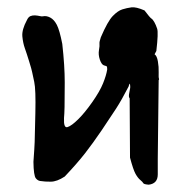

<svg xmlns="http://www.w3.org/2000/svg" viewBox="-20 -500 538 530"><path d="M158.7 -12.7Q137.2 1.5 119.9 1.5Q102.5 1.5 94.7 0Q85 0 78.9 -7.8Q72.8 -15.6 72.3 -53.2Q75.2 -92.8 75.7 -107.9Q76.2 -123 77.6 -188Q79.1 -252.9 74.5 -273.9Q69.8 -294.9 68.6 -301.5Q67.4 -308.1 60.5 -330.3Q53.7 -352.5 48.6 -366.7Q43.5 -380.9 41.7 -399.4Q40 -418 54.2 -444.3Q58.1 -453.1 64.2 -455.6Q70.3 -458 77.1 -457.5Q84 -457 90.1 -455.6Q96.2 -454.1 99.1 -455.1Q108.4 -457 118.9 -451.4Q129.4 -445.8 137 -431.2Q144.5 -416.5 151.9 -378.9Q158.7 -318.4 158.7 -272.2Q158.7 -226.1 158.2 -205.1Q157.7 -184.1 156.7 -174.3Q155.3 -145.5 166.5 -149.2Q177.7 -152.8 195.8 -170.7Q213.9 -188.5 234.6 -218Q255.4 -247.6 264.4 -269.8Q273.4 -292 275.9 -308.1Q275.9 -314.5 275.1 -315.9Q274.4 -317.4 273.9 -317.4Q273.4 -317.4 266.8 -319.6Q260.3 -321.8 255.6 -335.4Q251 -349.1 253.2 -361.6Q255.4 -374 254.6 -379.2Q253.9 -384.3 258.3 -397Q277.3 -441.4 291.3 -455.8Q305.2 -470.2 317.6 -474.1Q330.1 -478 342.8 -479.7Q355.5 -481.4 378.9 -471.2Q393.6 -451.7 397.7 -449Q401.9 -446.3 406 -439Q410.2 -431.6 413.8 -420.9Q417.5 -410.2 411.6 -359.4L406.7 -350.1Q413.1 -346.2 415.8 -330.8Q418.5 -315.4 418 -300.5Q417.5 -285.6 418.7 -283.2Q419.9 -280.8 418 -278.8L415.5 -62Q415.5 -43.9 415.5 -18.6Q415.5 6.8 390.6 9.8Q377 8.8 375.5 5.6Q374 2.4 367.2 -3.2Q360.4 -8.8 354 -20.3Q347.7 -31.7 338.9 -64.9L337.9 -228.5Q334.5 -232.4 336.7 -242.9Q338.9 -253.4 339.4 -257.6Q339.8 -261.7 338.9 -267.1Q337.9 -272.5 335 -261.2Q315.9 -224.1 300.3 -200Q284.7 -175.8 260.5 -140.1Q236.3 -104.5 214.4 -76.4Q192.4 -48.3 158.7 -12.7Z"/></svg>

Font: AKL 022
Style: Regular
Weight: 400
Designer: AKL
Foundry: AKL
Version: Version 2.053;August 19, 2024;FontCreator 13.0.0.2675 64-bit